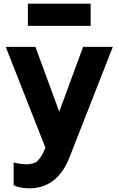

<svg xmlns="http://www.w3.org/2000/svg" viewBox="-20 -800 642 1040"><path d="M471 -660V-780H131V-660ZM140 220C239 220 313 164 357 51L591 -546H430L301 -195L172 -546H11L226 0L216 23C208 40 198 56 185 70C172 83 151 90 122 90C101 90 73 85 54 80V203C77 215 108 220 140 220Z"/></svg>

Font: Plus Jakarta Sans ExtraBold
Style: Regular
Weight: 800
Designer: Gumpita Rahayu
Foundry: Tokotype
Version: Version 2.071;gftools[0.9.30]